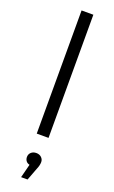

<svg xmlns="http://www.w3.org/2000/svg" viewBox="-189 -783 647 1087"><g transform="rotate(20 134.5 -240.0)"><path d="M99 -742H170V0H99ZM178 143Q178 163 167 188L139 262H100L121 180Q107 177 99.5 167Q92 157 92 143Q92 126 104 115Q116 104 135 104Q154 104 166 115.5Q178 127 178 143Z"/></g></svg>

Font: CMG Sans
Style: Regular
Weight: 400
Designer: Julieta Ulanovsky
Foundry: Julieta Ulanovsky
Version: Version 7.200